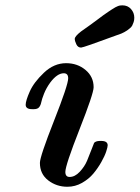

<svg xmlns="http://www.w3.org/2000/svg" viewBox="-20 -695 528 726"><path d="M77.1 -298.8Q77.1 -314 92.5 -348.9Q107.9 -383.8 146 -419.9Q184.1 -456.1 230 -456.1Q272.9 -456.1 303.5 -430.4Q334 -404.8 334 -365.2Q334 -341.3 280.5 -205.6Q227.1 -69.8 227.1 -44.9Q227.1 -25.9 243.2 -25.9Q263.2 -25.9 281.5 -45.4Q299.8 -64.9 309.3 -87.4Q318.8 -109.9 326.9 -131.8Q335 -153.8 335.9 -154.8Q341.8 -161.6 356.9 -162.1H362.8Q386.7 -162.1 387.2 -146Q387.2 -139.2 381.6 -122.1Q376 -105 363 -82Q350.1 -59.1 333 -38.6Q315.9 -18.1 290 -3.4Q264.2 11.2 234.9 11.2Q193.8 11.2 162.4 -12.9Q130.9 -37.1 130.9 -79.1Q130.9 -103 184.3 -238.5Q237.8 -374 237.8 -398.9Q237.8 -418 221.2 -418Q196.3 -418 169.9 -382.8Q154.8 -361.8 146.5 -340.8Q138.2 -319.8 136 -308.3Q133.8 -296.9 127.9 -289.6Q122.1 -282.2 107.9 -282.2H103Q77.1 -281.7 77.1 -298.8ZM262.7 -547.9Q262.7 -557.6 286.6 -576.2Q302.7 -587.4 320.3 -600.1Q337.9 -612.8 348.4 -620.8Q358.9 -628.9 370.8 -637.5Q382.8 -646 389.4 -650.4Q396 -654.8 403.8 -659.9Q411.6 -665 416.3 -667.5Q420.9 -669.9 425.8 -671.9Q430.7 -673.8 434.8 -674.3Q439 -674.8 442.9 -674.8Q462.9 -674.8 475.3 -660.9Q487.8 -647 487.8 -627.9Q487.8 -619.1 485.4 -611.6Q482.9 -604 480 -598.4Q477.1 -592.8 470.9 -587.9Q464.8 -583 460.9 -580.1Q457 -577.1 450 -573.5Q442.9 -569.8 439.5 -568.4Q436 -566.9 429.4 -564.5Q422.9 -562 421.9 -562Q294.9 -515.1 286.6 -515.1Q274.4 -515.1 268.6 -527.6Q262.7 -540 262.7 -547.9Z"/></svg>

Font: CMU Serif
Style: BoldItalic
Weight: 700
Italic angle: -14.04°
Version: Version 0.7.0